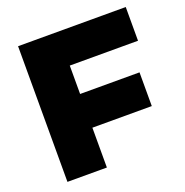

<svg xmlns="http://www.w3.org/2000/svg" viewBox="-120 -769 846 878"><g transform="rotate(-20 302.5 -330.0)"><path d="M61 0V-660.2H585V-496.1H252.9V-357.9H542V-193.8H252.9V0Z"/></g></svg>

Font: Human Sans Black
Style: Regular
Weight: 800
Designer: Tim Radville
Foundry: Continuum
Version: Version 1.000;FEAKit 1.0